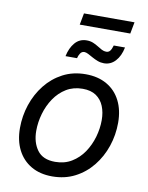

<svg xmlns="http://www.w3.org/2000/svg" viewBox="-95 -930 780 1010"><g transform="rotate(10 295.5 -425.0)"><path d="M253.9 11.7Q188.5 11.7 141.4 -15.9Q94.2 -43.5 68.8 -93.3Q43.5 -143.1 43.5 -210Q43.5 -274.4 63.7 -335Q84 -395.5 122.1 -443.6Q160.2 -491.7 214.1 -520Q268.1 -548.3 335.9 -548.3Q401.4 -548.3 449 -521Q496.6 -493.7 522 -443.6Q547.4 -393.6 547.4 -326.2Q547.4 -260.7 526.9 -200.2Q506.3 -139.6 467.8 -91.8Q429.2 -43.9 375.2 -16.1Q321.3 11.7 253.9 11.7ZM255.9 -66.4Q306.2 -66.4 344.2 -89.6Q382.3 -112.8 408 -150.6Q433.6 -188.5 446.8 -234.1Q460 -279.8 460 -324.7Q460 -366.7 446.5 -399.4Q433.1 -432.1 405.3 -451.2Q377.4 -470.2 333.5 -470.2Q284.2 -470.2 246.3 -447.3Q208.5 -424.3 182.6 -386Q156.7 -347.7 143.6 -301.8Q130.4 -255.9 130.4 -210.4Q130.4 -148.4 160.4 -107.4Q190.4 -66.4 255.9 -66.4ZM419.4 -621.6Q401.4 -621.6 385.3 -627.7Q369.1 -633.8 355 -641.8Q340.8 -649.9 328.9 -656Q316.9 -662.1 308.1 -662.1Q294.4 -662.1 286.4 -649.7Q278.3 -637.2 275.4 -623.5H213.9Q223.1 -668 247.3 -696.3Q271.5 -724.6 310.1 -724.6Q328.6 -724.6 343.8 -718.5Q358.9 -712.4 371.8 -704.1Q384.8 -695.8 396.5 -689.7Q408.2 -683.6 420.4 -683.6Q433.1 -683.6 440.7 -692.9Q448.2 -702.1 454.1 -722.7H514.2Q504.9 -675.8 479.7 -648.7Q454.6 -621.6 419.4 -621.6ZM540.5 -861.8 528.8 -799.8H258.8L270.5 -861.8Z"/></g></svg>

Font: Inter 17pt
Style: Italic
Weight: 400
Italic angle: -9.3988°
Version: Version 4.001;git-66647c0bb